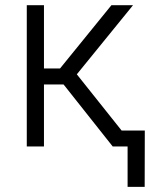

<svg xmlns="http://www.w3.org/2000/svg" viewBox="-20 -566 580 742"><path d="M83.5 0V-545.9H149.9V-301.3H211.9L410.6 -545.9H494.1L276.9 -278.8L499 0H415.5L225.6 -239.7H149.9V0ZM473.1 156.2V0H431.2V-61.5H539.6L539.1 156.2Z"/></svg>

Font: Inter Light
Style: Regular
Weight: 300
Designer: Rasmus Andersson
Foundry: rsms
Version: Version 4.000;git-a52131595